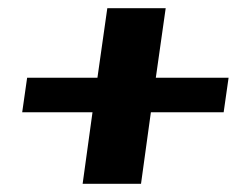

<svg xmlns="http://www.w3.org/2000/svg" viewBox="-20 -418 610 467"><path d="M181 29 205 -145H34L46 -229H217L241 -398H383L359 -229H536L524 -145H347L323 29Z"/></svg>

Font: Genos
Style: Bold Italic
Weight: 700
Italic angle: -8°
Version: Version 1.010